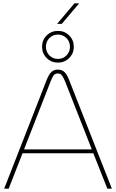

<svg xmlns="http://www.w3.org/2000/svg" viewBox="-20 -1130 695 1150"><path d="M5 0 259 -650Q273 -685 288 -699Q303 -713 326 -713Q350 -713 365.5 -699Q381 -685 394 -651L650 0H623L539 -212H115L32 0ZM124 -235H530L370 -642Q361 -664 352 -677Q343 -690 326 -690Q309 -690 300.5 -677.5Q292 -665 283 -642ZM327 -755Q287 -755 259.5 -782.5Q232 -810 232 -850Q232 -890 259.5 -917.5Q287 -945 327 -945Q367 -945 394.5 -917.5Q422 -890 422 -850Q422 -810 394.5 -782.5Q367 -755 327 -755ZM327 -777Q357 -777 378 -798Q399 -819 399 -850Q399 -881 378 -902Q357 -923 327 -923Q297 -923 276 -902Q255 -881 255 -850Q255 -819 276 -798Q297 -777 327 -777ZM322 -987 426 -1110H454L350 -987Z"/></svg>

Font: MuseoModerno Thin
Style: Regular
Weight: 100
Designer: Pablo Cosgaya, Héctor Gatti, Marcela Romero, and the Authors of The MuseoModerno Project.
Foundry: Omnibus-Type Team
Version: Version 1.003